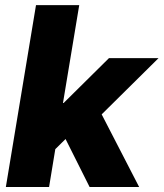

<svg xmlns="http://www.w3.org/2000/svg" viewBox="-20 -748 654 768"><path d="M3.4 0 124 -727.5H296.9L231.9 -335.9H234.4L416 -515.6H614.3L386.7 -290.5L536.6 0H338.4L242.2 -191.9L201.2 -151.4L176.3 0Z"/></svg>

Font: Inter Display Extra Bold
Style: Italic
Weight: 800
Italic angle: -9.39999°
Designer: Rasmus Andersson
Foundry: rsms
Version: Version 4.000;git-4fc901f